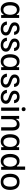

<svg xmlns="http://www.w3.org/2000/svg" viewBox="2284 -3004 732 5340"><g transform="rotate(90 2650.0 -334.0)"><path d="M239.2 12.5C315.8 12.5 360.8 -25 378.3 -65H398.3V0H478.3V-500H398.3V-435H378.3C360.8 -475 315.8 -512.5 240.8 -512.5C110 -512.5 37.5 -409.2 37.5 -250C37.5 -90 110.8 12.5 239.2 12.5ZM255 -62.5C174.2 -62.5 129.2 -130.8 129.2 -250C129.2 -369.2 174.2 -437.5 255 -437.5C338.3 -437.5 390.8 -362.5 390.8 -250C390.8 -137.5 338.3 -62.5 255 -62.5Z M785 12.5C902.5 12.5 966.7 -47.5 966.7 -133.3C966.7 -216.7 907.5 -249.2 827.5 -279.2L768.3 -299.2C715 -319.2 688.3 -341.7 688.3 -379.2C688.3 -418.3 716.7 -442.5 769.2 -442.5C835 -442.5 860 -401.7 865 -360H950C943.3 -446.7 888.3 -512.5 773.3 -512.5C666.7 -512.5 601.7 -456.7 601.7 -371.7C601.7 -288.3 664.2 -255 744.2 -225L803.3 -204.2C855.8 -185 880 -161.7 880 -125.8C880 -85 846.7 -57.5 787.5 -57.5C706.7 -57.5 671.7 -110 666.7 -160H578.3C583.3 -70.8 646.7 12.5 785 12.5Z M1235 12.5C1352.5 12.5 1416.7 -47.5 1416.7 -133.3C1416.7 -216.7 1357.5 -249.2 1277.5 -279.2L1218.3 -299.2C1165 -319.2 1138.3 -341.7 1138.3 -379.2C1138.3 -418.3 1166.7 -442.5 1219.2 -442.5C1285 -442.5 1310 -401.7 1315 -360H1400C1393.3 -446.7 1338.3 -512.5 1223.3 -512.5C1116.7 -512.5 1051.7 -456.7 1051.7 -371.7C1051.7 -288.3 1114.2 -255 1194.2 -225L1253.3 -204.2C1305.8 -185 1330 -161.7 1330 -125.8C1330 -85 1296.7 -57.5 1237.5 -57.5C1156.7 -57.5 1121.7 -110 1116.7 -160H1028.3C1033.3 -70.8 1096.7 12.5 1235 12.5Z M1689.2 12.5C1765.8 12.5 1810.8 -25 1828.3 -65H1848.3V0H1928.3V-500H1848.3V-435H1828.3C1810.8 -475 1765.8 -512.5 1690.8 -512.5C1560 -512.5 1487.5 -409.2 1487.5 -250C1487.5 -90 1560.8 12.5 1689.2 12.5ZM1705 -62.5C1624.2 -62.5 1579.2 -130.8 1579.2 -250C1579.2 -369.2 1624.2 -437.5 1705 -437.5C1788.3 -437.5 1840.8 -362.5 1840.8 -250C1840.8 -137.5 1788.3 -62.5 1705 -62.5Z M2235 12.5C2352.5 12.5 2416.7 -47.5 2416.7 -133.3C2416.7 -216.7 2357.5 -249.2 2277.5 -279.2L2218.3 -299.2C2165 -319.2 2138.3 -341.7 2138.3 -379.2C2138.3 -418.3 2166.7 -442.5 2219.2 -442.5C2285 -442.5 2310 -401.7 2315 -360H2400C2393.3 -446.7 2338.3 -512.5 2223.3 -512.5C2116.7 -512.5 2051.7 -456.7 2051.7 -371.7C2051.7 -288.3 2114.2 -255 2194.2 -225L2253.3 -204.2C2305.8 -185 2330 -161.7 2330 -125.8C2330 -85 2296.7 -57.5 2237.5 -57.5C2156.7 -57.5 2121.7 -110 2116.7 -160H2028.3C2033.3 -70.8 2096.7 12.5 2235 12.5Z M2685 12.5C2802.5 12.5 2866.7 -47.5 2866.7 -133.3C2866.7 -216.7 2807.5 -249.2 2727.5 -279.2L2668.3 -299.2C2615 -319.2 2588.3 -341.7 2588.3 -379.2C2588.3 -418.3 2616.7 -442.5 2669.2 -442.5C2735 -442.5 2760 -401.7 2765 -360H2850C2843.3 -446.7 2788.3 -512.5 2673.3 -512.5C2566.7 -512.5 2501.7 -456.7 2501.7 -371.7C2501.7 -288.3 2564.2 -255 2644.2 -225L2703.3 -204.2C2755.8 -185 2780 -161.7 2780 -125.8C2780 -85 2746.7 -57.5 2687.5 -57.5C2606.7 -57.5 2571.7 -110 2566.7 -160H2478.3C2483.3 -70.8 2546.7 12.5 2685 12.5Z M3016.7 -570C3051.7 -570 3071.7 -591.7 3071.7 -625C3071.7 -658.3 3051.7 -680 3016.7 -680C2981.7 -680 2961.7 -658.3 2961.7 -625C2961.7 -591.7 2981.7 -570 3016.7 -570ZM3061.7 0V-500H2971.7V0Z M3295 0V-269.2C3295 -363.3 3342.5 -435.8 3424.2 -435.8C3490 -435.8 3520 -388.3 3520 -301.7V0H3610V-320.8C3610 -432.5 3560 -512.5 3443.3 -512.5C3370.8 -512.5 3323.3 -480.8 3305 -425H3285V-500H3205V0Z M3914.2 12.5C3990.8 12.5 4035.8 -25 4053.3 -65H4073.3V0H4153.3V-500H4073.3V-435H4053.3C4035.8 -475 3990.8 -512.5 3915.8 -512.5C3785 -512.5 3712.5 -409.2 3712.5 -250C3712.5 -90 3785.8 12.5 3914.2 12.5ZM3930 -62.5C3849.2 -62.5 3804.2 -130.8 3804.2 -250C3804.2 -369.2 3849.2 -437.5 3930 -437.5C4013.3 -437.5 4065.8 -362.5 4065.8 -250C4065.8 -137.5 4013.3 -62.5 3930 -62.5Z M4462.5 12.5C4539.2 12.5 4584.2 -25 4601.7 -65H4621.7V0H4701.7V-666.7H4611.7V-440H4591.7C4570 -483.3 4528.3 -512.5 4460.8 -512.5C4334.2 -512.5 4260.8 -409.2 4260.8 -250C4260.8 -90 4334.2 12.5 4462.5 12.5ZM4478.3 -62.5C4397.5 -62.5 4352.5 -130.8 4352.5 -250C4352.5 -369.2 4397.5 -437.5 4478.3 -437.5C4561.7 -437.5 4614.2 -362.5 4614.2 -250C4614.2 -137.5 4561.7 -62.5 4478.3 -62.5Z M5037.5 12.5C5190 12.5 5262.5 -90 5262.5 -250C5262.5 -410 5190 -512.5 5037.5 -512.5C4885 -512.5 4812.5 -410 4812.5 -250C4812.5 -90 4885 12.5 5037.5 12.5ZM5037.5 -60.8C4945 -60.8 4904.2 -133.3 4904.2 -250C4904.2 -366.7 4945 -439.2 5037.5 -439.2C5130 -439.2 5170.8 -366.7 5170.8 -250C5170.8 -133.3 5130 -60.8 5037.5 -60.8Z"/></g></svg>

Font: Familjen Grotesk
Style: Regular
Weight: 400
Designer: Anders Wikstroem, Jonas Baeckman, Matilda Gysing, Kristian Moeller
Foundry: Familjen STHLM AB
Version: Version 2.000